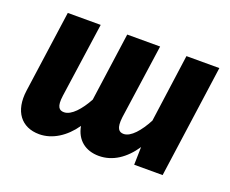

<svg xmlns="http://www.w3.org/2000/svg" viewBox="-94 -682 1020 850"><g transform="rotate(20 415.5 -257.0)"><path d="M652 -531 608 -211C579 -156 542 -112 508 -112C487 -112 471 -124 478 -180L528 -531H373L328 -208C299 -155 262 -112 227 -112C205 -112 190 -124 198 -180L248 -531H93L39 -145C25 -44 73 17 157 17C218 17 277 -20 319 -81C330 -18 375 17 438 17C503 17 559 -21 601 -84L599 0H733L807 -531Z"/></g></svg>

Font: Fira Sans
Style: Bold Italic
Weight: 700
Italic angle: -8°
Designer: bBox Type GmbH & Carrois Corporate GbR & Edenspiekermann AG
Foundry: bBox Type GmbH & Carrois Corporate GbR & Edenspiekermann AG
Version: Version 4.301;PS 004.301;hotconv 1.0.88;makeotf.lib2.5.64775